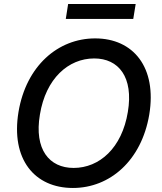

<svg xmlns="http://www.w3.org/2000/svg" viewBox="-20 -929 808 959"><path d="M725.5 -356.5C764.6 -592.7 646 -737.2 455.3 -737.2C269.2 -737.2 110.8 -599.4 72.4 -370C33.4 -134.2 152 9.9 344.1 9.9C529.1 9.9 686.8 -127.1 725.5 -356.5ZM179.3 -356.5C208.5 -536.9 321.7 -637.1 450.6 -637.1C572.4 -637.1 647.7 -544 618.6 -370C589.1 -189.6 476.6 -90.2 347.7 -90.2C226.2 -90.2 149.9 -182.5 179.3 -356.5ZM308.6 -834.5H645.6L657.7 -909.1H320.3Z"/></svg>

Font: Margiela Sans Medium
Style: Italic
Weight: 500
Italic angle: -9.39999°
Designer: Stefan Endress, Andreas Faust
Version: Version 1.100;FEAKit 1.0